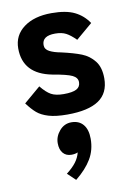

<svg xmlns="http://www.w3.org/2000/svg" viewBox="-90 -539 636 924"><g transform="rotate(-10 228.0 -76.5)"><path d="M28 -76 109 -145Q135 -113 157.5 -100.5Q180 -88 219 -88Q262 -88 281.5 -98.5Q301 -109 301 -132Q301 -154 276.5 -166Q252 -178 181 -190Q41 -217 41 -342Q41 -406 92 -444Q143 -482 228 -482Q299 -482 340.5 -461.5Q382 -441 408 -402L328 -334Q302 -360 281 -371Q260 -382 228 -382Q164 -382 164 -337Q164 -316 185.5 -305Q207 -294 240 -288Q302 -274 338.5 -259.5Q375 -245 399.5 -214Q424 -183 424 -129Q424 -57 373 -22.5Q322 12 219 12Q163 12 128 1.5Q93 -9 72 -27Q51 -45 28 -76ZM309 146Q309 201 283 244.5Q257 288 206 329L167 292Q197 269 213.5 247Q230 225 236 200Q223 206 205 206Q179 206 164 188.5Q149 171 149 140Q149 107 172.5 79.5Q196 52 231 52Q268 52 288.5 76.5Q309 101 309 146Z"/></g></svg>

Font: KoHo
Style: Bold
Weight: 700
Designer: Cadson Demak & Katatrad Team
Foundry: Cadson Demak Co.,Ltd.
Version: Version 1.000; ttfautohint (v1.6)